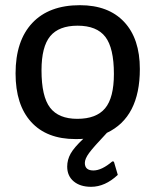

<svg xmlns="http://www.w3.org/2000/svg" viewBox="-20 -528 598 740"><path d="M519 -262Q519 -76 392 -16Q340 39 323.5 61.5Q307 84 307 100Q307 129 340 129Q372 129 413 94L419 95L434 146Q385 192 331 192Q289 192 264 171Q239 150 239 114Q239 88 252 64.5Q265 41 301 7Q291 8 271 8Q160 8 100 -58Q40 -124 40 -245Q40 -371 104.5 -439.5Q169 -508 288 -508Q398 -508 458.5 -443.5Q519 -379 519 -262ZM140 -257Q140 -156 173 -113Q206 -70 278 -70Q351 -70 385 -110.5Q419 -151 419 -243Q419 -343 386 -386Q353 -429 279 -429Q207 -429 173.5 -388.5Q140 -348 140 -257Z"/></svg>

Font: Alegreya Sans SC Medium
Style: Regular
Weight: 500
Designer: Juan Pablo del Peral
Foundry: Huerta Tipografica
Version: Version 2.001;PS 002.001;hotconv 1.0.88;makeotf.lib2.5.64775